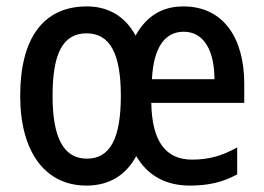

<svg xmlns="http://www.w3.org/2000/svg" viewBox="-20 -569 824 599"><path d="M552 -549C486 -549 437 -519 403 -458C370 -519 317 -549 251 -549C114 -549 43 -448 43 -270C43 -96 120 10 250 10C319 10 372 -21 405 -82C441 -21 497 10 573 10C631 10 676 -1 720 -25V-109C673 -83 632 -71 579 -71C497 -71 454 -128 452 -248H742V-308C742 -449 678 -549 552 -549ZM553 -470C618 -470 649 -408 649 -322H454C459 -422 495 -470 553 -470ZM250 -465C324 -465 357 -400 357 -270C357 -138 324 -74 251 -74C178 -74 144 -140 144 -270C144 -400 175 -465 250 -465Z"/></svg>

Font: Noto Sans Sinhala Condensed Medium
Style: Regular
Weight: 500
Width: 3
Designer: Jelle Bosma - Monotype Design Team
Foundry: Monotype Imaging Inc.
Version: Version 2.006